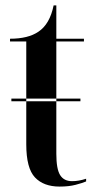

<svg xmlns="http://www.w3.org/2000/svg" viewBox="-20 -679 355 709"><path d="M22 -305V-315H277V-305ZM200 10Q234 10 259 3.5Q284 -3 298 -9V-19Q271 -10 246 -10Q216 -10 202 -32.5Q188 -55 188 -111V-526H290V-536H188V-659H178Q164 -590 122 -562Q84 -536 17 -536V-526H77V-146Q77 -58 109 -24Q141 10 200 10Z"/></svg>

Font: Noto Serif Display Condensed Semi
Style: Regular
Weight: 600
Width: 3
Designer: Monotype Design Team
Foundry: Monotype Imaging Inc.
Version: Version 1.900